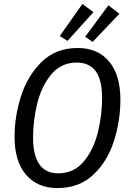

<svg xmlns="http://www.w3.org/2000/svg" viewBox="-20 -944 664 976"><path d="M592 -437Q592 -331 559.5 -228Q527 -125 455 -56.5Q383 12 272 12Q170 12 112 -56Q54 -124 54 -249Q54 -352 87 -455.5Q120 -559 192 -629.5Q264 -700 375 -700Q477 -700 534.5 -631.5Q592 -563 592 -437ZM148 -246Q148 -63 276 -63Q357 -63 407 -124.5Q457 -186 478 -273.5Q499 -361 499 -445Q499 -538 466.5 -582Q434 -626 370 -626Q290 -626 240 -565Q190 -504 169 -416.5Q148 -329 148 -246ZM455 -882 323 -736 284 -761 399 -924ZM587 -874 451 -731 413 -757 531 -917Z"/></svg>

Font: Fira Sans Condensed
Style: Italic
Weight: 400
Width: 3
Italic angle: -8°
Designer: bBox Type GmbH & Carrois Corporate GbR & Edenspiekermann AG
Foundry: bBox Type GmbH & Carrois Corporate GbR & Edenspiekermann AG
Version: Version 4.301